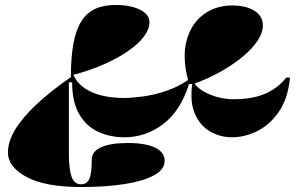

<svg xmlns="http://www.w3.org/2000/svg" viewBox="-20 -537 1196 772"><path d="M308 215Q161 215 86.5 174.5Q12 134 12 76Q12 32 41 -16Q70 -64 126.5 -117Q183 -170 265 -227Q265 -306 275 -361Q285 -416 306.5 -450.5Q328 -485 362 -501Q396 -517 445 -517Q505 -517 543 -498Q581 -479 581 -448Q581 -420 558.5 -390Q536 -360 495.5 -332Q455 -304 399 -279Q343 -254 275 -236Q288 -207 312 -188.5Q336 -170 365.5 -160Q395 -150 424.5 -146.5Q454 -143 476 -143Q509 -143 554 -149Q599 -155 647 -171Q695 -187 736 -215Q712 -308 730.5 -375Q749 -442 798 -478.5Q847 -515 913 -515Q970 -515 1003.5 -493.5Q1037 -472 1037 -434Q1037 -406 1016 -374Q995 -342 957.5 -310.5Q920 -279 870 -250.5Q820 -222 762 -201Q772 -187 789 -175.5Q806 -164 827.5 -155.5Q849 -147 872 -142.5Q895 -138 917 -138Q935 -138 961 -140Q987 -142 1017 -150Q1047 -158 1076.5 -176Q1106 -194 1131 -225H1146Q1138 -141 1101.5 -88Q1065 -35 1014.5 -10Q964 15 913 15Q866 15 825.5 -8Q785 -31 764 -78.5Q743 -126 753 -199H740Q706 -91 636 -38Q566 15 480 15Q424 15 376 -6.5Q328 -28 299 -77Q270 -126 270 -206H257Q257 -139 257 -86Q257 -33 257 8.5Q257 50 257 83Q257 141 267.5 172.5Q278 204 306 204Q330 204 339.5 182Q349 160 349 104Q349 72 386.5 55Q424 38 494 38Q565 38 603.5 56.5Q642 75 642 110Q642 145 598 168.5Q554 192 478.5 203.5Q403 215 308 215Z"/></svg>

Font: Kalnia Expanded
Style: Bold
Weight: 700
Width: 7
Designer: Frida Medrano
Foundry: Frida Medrano
Version: Version 1.105